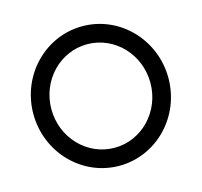

<svg xmlns="http://www.w3.org/2000/svg" viewBox="-93 -712 866 824"><g transform="rotate(-15 340.0 -300.0)"><path d="M120 -300C120 -427 218 -530 340 -530C462 -530 560 -427 560 -300C560 -173 462 -70 340 -70C218 -70 120 -173 120 -300ZM40 -300C40 -129 174 10 340 10C506 10 640 -129 640 -300C640 -471 506 -610 340 -610C174 -610 40 -471 40 -300Z"/></g></svg>

Font: Gauge
Style: Regular
Weight: 400
Designer: Daniel Pimley
Foundry: Daniel Pimley
Version: Version 1.004;PS 001.001;hotconv 1.0.56